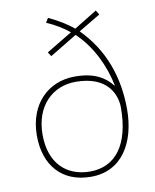

<svg xmlns="http://www.w3.org/2000/svg" viewBox="-86 -822 725 898"><g transform="rotate(-10 277.0 -373.5)"><path d="M204 -757 191 -736C231 -719 270 -695 298 -672L175 -598L188 -578L317 -656C390 -588 438 -487 457 -391H455C422 -433 373 -465 279 -465C152 -465 57 -372 57 -223C57 -83 135 10 274 10C423 10 494 -117 494 -272C494 -426 445 -563 339 -669L443 -731L430 -752L321 -685C291 -710 253 -734 204 -757ZM279 -440C433 -440 467 -343 467 -285C467 -109 395 -15 274 -15C160 -15 84 -89 84 -223C84 -360 169 -440 279 -440Z"/></g></svg>

Font: Noto Sans Arabic UI Th
Style: Regular
Weight: 100
Designer: Monotype Design Team, Nadine Chahine and Nizar Qandah
Foundry: Monotype Imaging Inc.
Version: Version 2.010